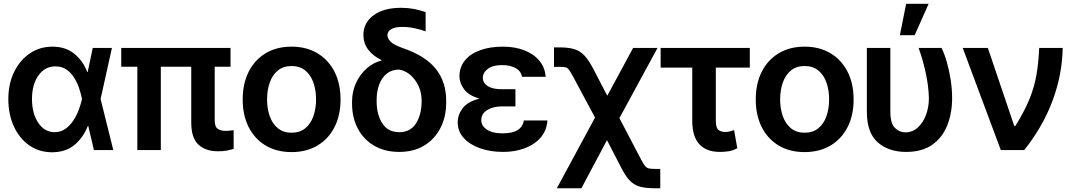

<svg xmlns="http://www.w3.org/2000/svg" viewBox="-20 -802 5728 1026"><path d="M257.3 11.7Q188.5 11.2 136.2 -25.4Q84 -62 54.4 -125.7Q24.9 -189.5 24.4 -272.5Q24.9 -355.5 55.9 -418.5Q86.9 -481.4 140.1 -517.1Q193.4 -552.7 260.3 -552.7Q329.6 -552.7 376.2 -515.4Q422.9 -478 446.3 -417.5H448.7L475.6 -545.9H578.1L517.6 -272.9L585.4 0H481.9L451.7 -128.9H449.2Q425.8 -67.9 378.7 -28.1Q331.5 11.7 257.3 11.7ZM150.9 -272.9Q150.9 -196.3 184.3 -146Q217.8 -95.7 272.5 -95.7Q304.2 -95.7 328.9 -113Q353.5 -130.4 371.6 -157.5Q389.6 -184.6 400.9 -215.1Q412.1 -245.6 418 -271.5V-272.9V-274.4Q412.6 -300.8 402.6 -330.8Q392.6 -360.8 376 -387.2Q359.4 -413.6 335 -430.4Q310.5 -447.3 276.9 -447.3Q219.2 -447.3 185.1 -398.4Q150.9 -349.6 150.9 -272.9Z M1211.9 -545.9V-445.3H1127.4V-158.7Q1127.4 -124.5 1143.6 -113.5Q1159.7 -102.5 1186 -102.5Q1198.2 -102.5 1209.5 -104Q1220.7 -105.5 1228.5 -106.4V-6.3Q1212.4 -1.5 1191.4 2.7Q1170.4 6.8 1144.5 6.3Q1080.1 6.8 1041 -28.6Q1002 -64 1002 -147V-445.3H839.4V0H713.9V-445.3H627.9V-545.9Z M1538.1 10.7Q1458 10.7 1399.4 -24.4Q1340.8 -59.6 1308.8 -122.8Q1276.9 -186 1276.9 -270.5Q1276.9 -355 1308.8 -418.5Q1340.8 -481.9 1399.4 -517.3Q1458 -552.7 1538.1 -552.7Q1617.7 -552.7 1676.5 -517.3Q1735.4 -481.9 1767.6 -418.5Q1799.8 -355 1799.8 -270.5Q1799.8 -186 1767.6 -122.8Q1735.4 -59.6 1676.5 -24.4Q1617.7 10.7 1538.1 10.7ZM1538.1 -92.8Q1582 -92.8 1611.1 -116.5Q1640.1 -140.1 1654.5 -180.7Q1668.9 -221.2 1668.9 -270.5Q1668.9 -320.8 1654.5 -361.3Q1640.1 -401.9 1611.1 -425.5Q1582 -449.2 1538.1 -449.2Q1494.1 -449.2 1465.1 -425.5Q1436 -401.9 1421.6 -361.3Q1407.2 -320.8 1407.2 -270.5Q1407.2 -221.2 1421.6 -180.7Q1436 -140.1 1465.1 -116.5Q1494.1 -92.8 1538.1 -92.8Z M1921.9 -614.3Q1921.9 -680.2 1975.8 -720.2Q2029.8 -760.3 2123 -760.3Q2158.7 -760.3 2189.5 -754.6Q2220.2 -749 2254.4 -737.3V-634.3Q2232.9 -642.6 2199.2 -650.4Q2165.5 -658.2 2130.9 -658.2Q2090.3 -658.2 2070.3 -646Q2050.3 -633.8 2050.3 -613.3Q2050.3 -597.2 2067.4 -579.3Q2084.5 -561.5 2136.7 -543.5Q2253.9 -502.9 2309.1 -433.6Q2364.3 -364.3 2364.3 -264.2V-254.4Q2364.3 -177.7 2333.7 -118.2Q2303.2 -58.6 2247.1 -24.4Q2190.9 9.8 2113.8 9.8Q2035.6 9.8 1979 -23.7Q1922.4 -57.1 1891.8 -115.5Q1861.3 -173.8 1861.3 -249V-258.8Q1861.3 -312.5 1882.3 -358.4Q1903.3 -404.3 1939 -436Q1974.6 -467.8 2019 -478.5L2018.1 -481.4Q1972.2 -503.9 1947.3 -537.1Q1922.4 -570.3 1921.9 -614.3ZM1992.7 -269V-260.3Q1992.7 -189.9 2022.9 -142.8Q2053.2 -95.7 2113.8 -95.7Q2173.3 -95.7 2203.1 -142.8Q2232.9 -189.9 2232.9 -260.3V-269Q2232.9 -305.2 2217.8 -339.6Q2202.6 -374 2176 -398.7Q2149.4 -423.3 2113.8 -430.2Q2073.7 -430.2 2046.9 -408.7Q2020 -387.2 2006.3 -350.3Q1992.7 -313.5 1992.7 -269Z M2661.6 -325.2H2734.4V-233.4H2661.6Q2615.7 -233.4 2583.7 -214.1Q2551.8 -194.8 2551.8 -159.7Q2551.8 -129.9 2581.5 -109.6Q2611.3 -89.4 2664.6 -89.4Q2718.3 -89.4 2745.8 -106.7Q2773.4 -124 2779.3 -158.2H2905.3Q2901.4 -104 2868.9 -66.7Q2836.4 -29.3 2784.2 -9.8Q2731.9 9.8 2668.5 9.8Q2599.6 9.8 2544.9 -9.8Q2490.2 -29.3 2458 -64.7Q2425.8 -100.1 2425.8 -148.4Q2425.8 -188.5 2452.4 -223.9Q2479 -259.3 2542.5 -274.9Q2484.4 -291.5 2460 -325Q2435.5 -358.4 2435.1 -394Q2435.5 -444.3 2465.1 -480Q2494.6 -515.6 2547.1 -534.2Q2599.6 -552.7 2667.5 -552.7Q2731 -552.7 2781.2 -533.4Q2831.5 -514.2 2861.8 -478Q2892.1 -441.9 2896 -391.6H2769.5Q2764.2 -421.9 2735.8 -438Q2707.5 -454.1 2662.6 -454.1Q2613.8 -454.1 2587.2 -434.3Q2560.5 -414.6 2560.1 -386.2Q2560.5 -358.4 2586.4 -341.8Q2612.3 -325.2 2661.6 -325.2Z M2955.6 204.1 3159.7 -173.8 3042.5 -392.6Q3028.8 -417.5 3020.8 -428.7Q3012.7 -439.9 3001.7 -442.4Q2990.7 -444.8 2969.2 -444.8H2940.4V-548.8H2969.2Q3016.6 -548.8 3047.4 -539.8Q3078.1 -530.8 3100.8 -507.6Q3123.5 -484.4 3146.5 -441.4L3225.1 -290.5L3363.3 -545.9H3493.7L3290 -170.9L3406.7 52.2Q3418.5 74.7 3427 85Q3435.5 95.2 3447 97.9Q3458.5 100.6 3480 100.6H3508.3V204.1H3480Q3432.1 204.1 3401.1 195.8Q3370.1 187.5 3347.7 165.3Q3325.2 143.1 3303.2 101.1L3223.6 -53.2L3086.9 204.1Z M3986.8 -545.9V-440.9H3805.2V-154.3Q3805.7 -117.2 3820.3 -106.9Q3835 -96.7 3855 -96.7Q3870.1 -96.7 3881.1 -99.9Q3892.1 -103 3902.8 -106.9L3919.9 -9.8Q3897 2.4 3875 6.1Q3853 9.8 3826.2 9.8Q3755.9 9.8 3717.8 -30.5Q3679.7 -70.8 3679.2 -156.7V-440.9H3510.3V-545.9Z M4279.8 10.7Q4199.7 10.7 4141.1 -24.4Q4082.5 -59.6 4050.5 -122.8Q4018.6 -186 4018.6 -270.5Q4018.6 -355 4050.5 -418.5Q4082.5 -481.9 4141.1 -517.3Q4199.7 -552.7 4279.8 -552.7Q4359.4 -552.7 4418.2 -517.3Q4477.1 -481.9 4509.3 -418.5Q4541.5 -355 4541.5 -270.5Q4541.5 -186 4509.3 -122.8Q4477.1 -59.6 4418.2 -24.4Q4359.4 10.7 4279.8 10.7ZM4279.8 -92.8Q4323.7 -92.8 4352.8 -116.5Q4381.8 -140.1 4396.2 -180.7Q4410.6 -221.2 4410.6 -270.5Q4410.6 -320.8 4396.2 -361.3Q4381.8 -401.9 4352.8 -425.5Q4323.7 -449.2 4279.8 -449.2Q4235.8 -449.2 4206.8 -425.5Q4177.7 -401.9 4163.3 -361.3Q4148.9 -320.8 4148.9 -270.5Q4148.9 -221.2 4163.3 -180.7Q4177.7 -140.1 4206.8 -116.5Q4235.8 -92.8 4279.8 -92.8Z M4612.3 -545.9H4737.8V-204.6Q4737.8 -142.6 4762 -118.7Q4786.1 -94.7 4817.9 -94.7Q4856 -94.7 4884.3 -120.4Q4912.6 -146 4928.2 -187.7Q4943.8 -229.5 4943.8 -277.3Q4942.4 -340.8 4926.8 -412.8Q4911.1 -484.9 4888.7 -545.9H5011.2Q5026.4 -516.1 5039.1 -472.2Q5051.8 -428.2 5059.8 -377.9Q5067.9 -327.6 5067.9 -277.3Q5067.9 -198.7 5042.5 -133.5Q5017.1 -68.4 4962.9 -29.3Q4908.7 9.8 4821.8 9.8Q4727.5 9.8 4669.7 -42Q4611.8 -93.8 4612.3 -206.1ZM4788.6 -613.8 4822.3 -781.7H4942.4L4867.7 -613.8Z M5328.1 0 5124.5 -545.9H5258.8L5399.9 -128.9H5405.8Q5455.1 -208 5481.4 -273.2Q5507.8 -338.4 5518.8 -403.1Q5529.8 -467.8 5533.2 -545.9H5658.7Q5656.7 -403.8 5604.5 -263.9Q5552.2 -124 5453.1 0Z"/></svg>

Font: Inter Tight SemiBold
Style: Regular
Weight: 600
Designer: Rasmus Andersson
Foundry: rsms
Version: Version 3.004; ttfautohint (v1.8.4.7-5d5b)